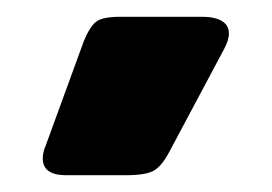

<svg xmlns="http://www.w3.org/2000/svg" viewBox="-20 -766 325 229"><path d="M31 -577Q31 -584 34 -591L80 -717Q87 -734 94.5 -740Q102 -746 124 -746H221Q236 -746 244.5 -741Q253 -736 253 -726Q253 -718 247 -707L182 -585Q173 -568 163.5 -562.5Q154 -557 130 -557H59Q31 -557 31 -577Z"/></svg>

Font: Mitr Medium
Style: Regular
Weight: 500
Designer: Thanarat Vachiruckul
Foundry: Cadson Demak
Version: Version 1.003